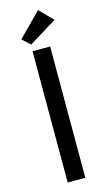

<svg xmlns="http://www.w3.org/2000/svg" viewBox="-136 -943 556 989"><g transform="rotate(-15 142.5 -448.5)"><path d="M189 0H95V-700H189ZM247 -827 97 -735 55 -774 177 -897Z"/></g></svg>

Font: Tilda Sans Medium
Style: Regular
Weight: 500
Designer: ParaType Ltd
Foundry: ParaType Ltd
Version: Version 1.009